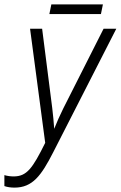

<svg xmlns="http://www.w3.org/2000/svg" viewBox="-37 -845 550 875"><path d="M188 -781H423L432 -825H197ZM29 10C111 10 151 -44 206 -152L493 -714H435L251 -350C236 -320 222 -288 210 -258C208 -286 205 -322 201 -353L155 -714H100L169 -194C111 -77 85 -41 25 -41C11 -41 -4 -43 -17 -47V3C-3 8 13 10 29 10Z"/></svg>

Font: Noto Sans Condensed Light
Style: Italic
Weight: 300
Width: 3
Italic angle: -12°
Designer: Monotype Design Team
Foundry: Monotype Imaging Inc.
Version: Version 2.013